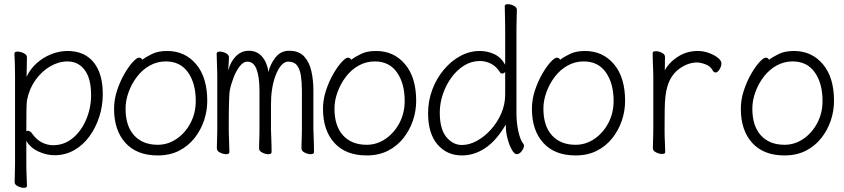

<svg xmlns="http://www.w3.org/2000/svg" viewBox="-20 -728 4040 919"><path d="M52 -368Q52 -399 51 -427Q50 -455 49 -472Q49 -481 64 -481Q78 -481 93.5 -473.5Q109 -466 109 -454Q109 -448 108.5 -433Q108 -418 108 -401Q108 -384 107.5 -372Q107 -360 107 -360Q124 -397 155 -425Q186 -453 225 -468.5Q264 -484 303 -484Q384 -484 428 -430Q472 -376 472 -278Q472 -221 455 -168.5Q438 -116 407.5 -74.5Q377 -33 334.5 -9Q292 15 241 15Q203 15 164.5 -2.5Q126 -20 106 -54V56Q106 87 107.5 116Q109 145 109 162Q109 171 94 171Q81 171 65.5 163.5Q50 156 50 144Q50 132 51 106.5Q52 81 52 55ZM106 -100Q110 -102 113 -102Q118 -102 124 -98.5Q130 -95 135 -87Q155 -59 181 -46Q207 -33 234 -33Q288 -33 329 -67.5Q370 -102 393 -157Q416 -212 416 -273Q416 -353 385 -393.5Q354 -434 303 -434Q261 -434 220.5 -410.5Q180 -387 150.5 -346Q121 -305 110 -252Q107 -239 106.5 -195Q106 -151 106 -100Z M661 -442Q681 -457 709.5 -470.5Q738 -484 780 -484Q865 -484 918.5 -421Q972 -358 972 -245Q972 -197 956.5 -151Q941 -105 911 -67Q881 -29 837 -6.5Q793 16 735 16Q635 16 580.5 -44Q526 -104 526 -207Q526 -252 540.5 -295.5Q555 -339 575.5 -374.5Q596 -410 615.5 -431Q635 -452 645 -452Q656 -452 661 -442ZM735 -35Q784 -35 825.5 -63.5Q867 -92 892 -139.5Q917 -187 917 -245Q917 -329 880 -381.5Q843 -434 774 -434Q732 -434 696.5 -414Q661 -394 635.5 -360.5Q610 -327 595.5 -287Q581 -247 581 -208Q581 -125 622 -80Q663 -35 735 -35Z M1425 -293Q1425 -332 1420.5 -364Q1416 -396 1402 -414.5Q1388 -433 1359 -433Q1339 -433 1321.5 -409.5Q1304 -386 1292.5 -347.5Q1281 -309 1278 -262Q1277 -249 1277 -223.5Q1277 -198 1277 -172V-108Q1277 -102 1278 -80.5Q1279 -59 1279.5 -35.5Q1280 -12 1280 0Q1280 10 1264 10Q1251 10 1235.5 2.5Q1220 -5 1220 -18Q1220 -26 1220.5 -43Q1221 -60 1221.5 -78.5Q1222 -97 1222 -108V-293Q1222 -360 1208 -396.5Q1194 -433 1164 -433Q1145 -433 1128 -411.5Q1111 -390 1098.5 -358Q1086 -326 1080 -296Q1078 -285 1077 -260.5Q1076 -236 1075.5 -207.5Q1075 -179 1075 -155V-108Q1075 -102 1075.5 -80.5Q1076 -59 1077 -35.5Q1078 -12 1078 0Q1078 10 1062 10Q1049 10 1033.5 2.5Q1018 -5 1018 -18Q1018 -26 1018.5 -45Q1019 -64 1019.5 -82.5Q1020 -101 1020 -108V-359Q1020 -369 1019.5 -391Q1019 -413 1018 -436.5Q1017 -460 1017 -471Q1017 -481 1033 -481Q1046 -481 1061 -473.5Q1076 -466 1076 -453Q1076 -441 1074.5 -425Q1073 -409 1073 -390Q1081 -429 1107.5 -457Q1134 -485 1171 -485Q1210 -485 1234 -457.5Q1258 -430 1265 -384Q1274 -422 1299 -453.5Q1324 -485 1364 -485Q1411 -485 1436 -457.5Q1461 -430 1470.5 -387Q1480 -344 1480 -297V-108Q1480 -102 1481 -80.5Q1482 -59 1482.5 -35.5Q1483 -12 1483 0Q1483 10 1467 10Q1454 10 1438.5 2.5Q1423 -5 1423 -18Q1423 -26 1423.5 -43Q1424 -60 1424.5 -78.5Q1425 -97 1425 -108Z M1661 -442Q1681 -457 1709.5 -470.5Q1738 -484 1780 -484Q1865 -484 1918.5 -421Q1972 -358 1972 -245Q1972 -197 1956.5 -151Q1941 -105 1911 -67Q1881 -29 1837 -6.5Q1793 16 1735 16Q1635 16 1580.5 -44Q1526 -104 1526 -207Q1526 -252 1540.5 -295.5Q1555 -339 1575.5 -374.5Q1596 -410 1615.5 -431Q1635 -452 1645 -452Q1656 -452 1661 -442ZM1735 -35Q1784 -35 1825.5 -63.5Q1867 -92 1892 -139.5Q1917 -187 1917 -245Q1917 -329 1880 -381.5Q1843 -434 1774 -434Q1732 -434 1696.5 -414Q1661 -394 1635.5 -360.5Q1610 -327 1595.5 -287Q1581 -247 1581 -208Q1581 -125 1622 -80Q1663 -35 1735 -35Z M2401 -132Q2356 -55 2303 -19.5Q2250 16 2191 16Q2119 16 2074 -36.5Q2029 -89 2029 -186Q2029 -245 2049 -298.5Q2069 -352 2104 -394Q2139 -436 2183.5 -460Q2228 -484 2276 -484Q2314 -484 2346.5 -468.5Q2379 -453 2398 -418V-593Q2398 -624 2397 -653Q2396 -682 2396 -699Q2396 -708 2411 -708Q2424 -708 2439 -700.5Q2454 -693 2454 -681Q2454 -669 2453 -643.5Q2452 -618 2452 -592V-185Q2452 -141 2461 -99.5Q2470 -58 2486 -38Q2488 -36 2488 -30Q2488 -19 2477 -4.5Q2466 10 2453 10Q2442 10 2430 -11Q2418 -32 2409.5 -63.5Q2401 -95 2401 -128ZM2398 -384Q2393 -376 2383 -376Q2377 -376 2374 -381Q2355 -411 2329.5 -423.5Q2304 -436 2277 -436Q2236 -436 2201 -414Q2166 -392 2140 -356Q2114 -320 2099.5 -276.5Q2085 -233 2085 -189Q2085 -110 2116.5 -72Q2148 -34 2191 -34Q2226 -34 2262 -53.5Q2298 -73 2329 -107Q2360 -141 2379 -184.5Q2398 -228 2398 -276Z M2661 -442Q2681 -457 2709.5 -470.5Q2738 -484 2780 -484Q2865 -484 2918.5 -421Q2972 -358 2972 -245Q2972 -197 2956.5 -151Q2941 -105 2911 -67Q2881 -29 2837 -6.5Q2793 16 2735 16Q2635 16 2580.5 -44Q2526 -104 2526 -207Q2526 -252 2540.5 -295.5Q2555 -339 2575.5 -374.5Q2596 -410 2615.5 -431Q2635 -452 2645 -452Q2656 -452 2661 -442ZM2735 -35Q2784 -35 2825.5 -63.5Q2867 -92 2892 -139.5Q2917 -187 2917 -245Q2917 -329 2880 -381.5Q2843 -434 2774 -434Q2732 -434 2696.5 -414Q2661 -394 2635.5 -360.5Q2610 -327 2595.5 -287Q2581 -247 2581 -208Q2581 -125 2622 -80Q2663 -35 2735 -35Z M3107 -367Q3107 -377 3106 -398Q3105 -419 3104.5 -441Q3104 -463 3104 -474Q3104 -483 3119 -483Q3133 -483 3148 -475.5Q3163 -468 3163 -456Q3163 -444 3162.5 -426.5Q3162 -409 3162 -391Q3182 -429 3224.5 -456.5Q3267 -484 3320 -484Q3347 -484 3373 -474.5Q3399 -465 3416 -451.5Q3433 -438 3433 -425Q3433 -411 3424 -396Q3415 -381 3405 -381Q3397 -381 3391 -391Q3381 -411 3357 -420Q3333 -429 3317 -429Q3274 -429 3233 -400Q3192 -371 3175 -316Q3168 -293 3165 -266Q3162 -239 3161.5 -201Q3161 -163 3161 -106Q3161 -75 3162.5 -46Q3164 -17 3164 0Q3164 9 3149 9Q3136 9 3120.5 1.5Q3105 -6 3105 -18Q3105 -26 3105.5 -44.5Q3106 -63 3106.5 -81Q3107 -99 3107 -106Z M3661 -442Q3681 -457 3709.5 -470.5Q3738 -484 3780 -484Q3865 -484 3918.5 -421Q3972 -358 3972 -245Q3972 -197 3956.5 -151Q3941 -105 3911 -67Q3881 -29 3837 -6.5Q3793 16 3735 16Q3635 16 3580.5 -44Q3526 -104 3526 -207Q3526 -252 3540.5 -295.5Q3555 -339 3575.5 -374.5Q3596 -410 3615.5 -431Q3635 -452 3645 -452Q3656 -452 3661 -442ZM3735 -35Q3784 -35 3825.5 -63.5Q3867 -92 3892 -139.5Q3917 -187 3917 -245Q3917 -329 3880 -381.5Q3843 -434 3774 -434Q3732 -434 3696.5 -414Q3661 -394 3635.5 -360.5Q3610 -327 3595.5 -287Q3581 -247 3581 -208Q3581 -125 3622 -80Q3663 -35 3735 -35Z"/></svg>

Font: Moon Stars Kai T HW Light
Style: Regular
Weight: 300
Designer: GuiWonder
Version: Version 1.101